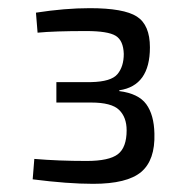

<svg xmlns="http://www.w3.org/2000/svg" viewBox="-20 -802 457 470"><path d="M72 -722 68 -771Q139 -782 200 -782Q283 -782 315 -761.5Q347 -741 347 -686Q347 -592 272 -581V-579Q319 -573 338 -547Q357 -521 358 -475Q360 -410 325.5 -381Q291 -352 208 -352Q146 -352 60 -363L64 -413Q123 -408 192 -408Q247 -408 268.5 -424.5Q290 -441 290 -483Q290 -515 271.5 -533Q253 -551 203 -551H118V-601H203Q252 -602 267.5 -620.5Q283 -639 283 -670Q282 -703 263 -714.5Q244 -726 191 -726Q113 -726 72 -722Z"/></svg>

Font: Exo 2.0
Style: Regular
Weight: 400
Designer: Natanael Gama
Version: Version 1.001;PS 001.001;hotconv 1.0.70;makeotf.lib2.5.58329